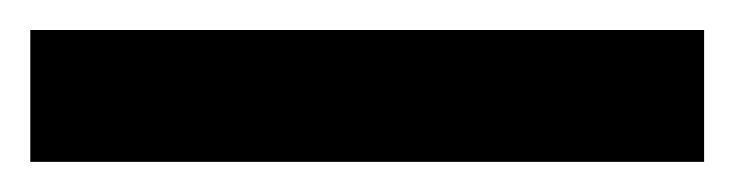

<svg xmlns="http://www.w3.org/2000/svg" viewBox="-27 -20 489 128"><path d="M442.4 87.9H-6.8V0H442.4Z"/></svg>

Font: Pretendard Std Medium
Style: Regular
Weight: 500
Designer: Base glyphs from Inter by Rasmus Andersson; Hangeul glyphs from Noto Sans CJK(Source Han Sans) by Jang Soo-young and Kan
Foundry: Kil Hyung-jin
Version: Version 1.309